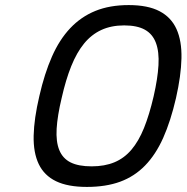

<svg xmlns="http://www.w3.org/2000/svg" viewBox="-20 -725 735 756"><path d="M341 -70Q392 -70 430.5 -86Q469 -102 497.5 -135.5Q526 -169 547 -221Q568 -273 585 -346Q601 -416 604 -468.5Q607 -521 594 -556Q581 -591 550.5 -608Q520 -625 469 -625Q418 -625 379 -607Q340 -589 311 -553.5Q282 -518 260.5 -464.5Q239 -411 223 -340Q206 -269 203 -218Q200 -167 213.5 -134Q227 -101 258 -85.5Q289 -70 341 -70ZM322 11Q247 11 200.5 -11.5Q154 -34 132.5 -79Q111 -124 112.5 -191Q114 -258 135 -347Q155 -435 184.5 -502Q214 -569 256.5 -614Q299 -659 355.5 -682Q412 -705 487 -705Q562 -705 608 -681Q654 -657 675 -610.5Q696 -564 694.5 -495.5Q693 -427 673 -339Q652 -248 622.5 -182Q593 -116 551 -73Q509 -30 453 -9.5Q397 11 322 11Z"/></svg>

Font: Panefresco 500wt
Style: Italic
Weight: 700
Foundry: Campivisivi & Chank Co
Version: Version 1.000